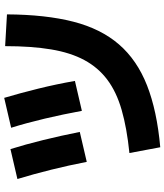

<svg xmlns="http://www.w3.org/2000/svg" viewBox="46 -845 788 920"><g transform="rotate(-90 440.0 -385.0)"><path d="M166.7 -158.9Q286.7 -171.1 373.3 -196.1Q460 -221.1 518.3 -265Q576.7 -308.9 612.2 -375Q647.8 -441.1 663.3 -534.4Q678.9 -627.8 678.9 -754.4L831.1 -745.6Q830 -560 796.1 -427.8Q762.2 -295.6 687.2 -208.9Q612.2 -122.2 490.6 -74.4Q368.9 -26.7 194.4 -11.1ZM124.4 -363.3Q107.8 -448.9 86.7 -533.9Q65.6 -618.9 42.2 -695.6L185.6 -728.9Q207.8 -657.8 228.9 -572.2Q250 -486.7 267.8 -396.7ZM368.9 -386.7Q352.2 -476.7 331.7 -563.9Q311.1 -651.1 287.8 -725.6L431.1 -758.9Q453.3 -684.4 475 -596.7Q496.7 -508.9 512.2 -420Z"/></g></svg>

Font: Paperlogy 8 ExtraBold
Style: Regular
Weight: 800
Designer: redesigned by Lee Juim, glyphs from Gmarket Sans & Montserrat
Foundry: PT&
Version: Version 1.001